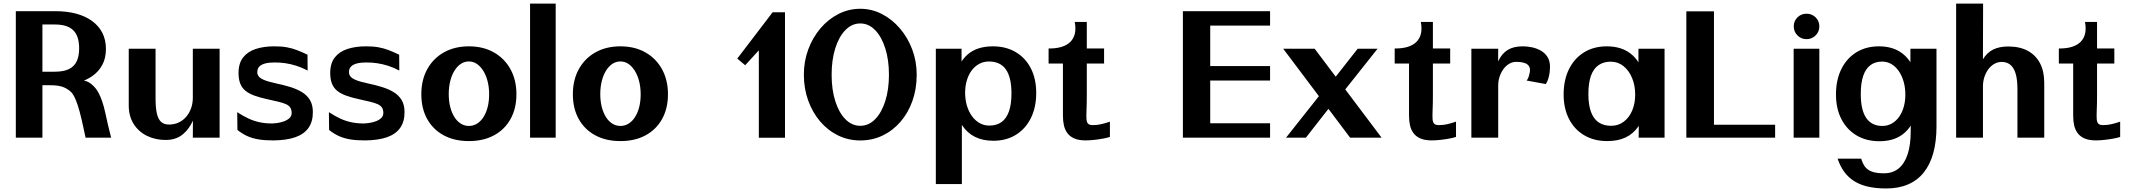

<svg xmlns="http://www.w3.org/2000/svg" viewBox="-20 -781 12084 1089"><path d="M69.7 0V-717.6H295.3Q358 -717.6 410.1 -704Q462.3 -690.4 500.5 -663.2Q538.7 -636.1 559.8 -596Q580.8 -555.9 580.8 -503.4Q580.8 -451.1 560.4 -413.3Q540.1 -375.5 505.1 -350.7Q470.2 -325.9 425 -313.2Q379.8 -300.4 330.2 -297.9H300.9H149.7L220.6 -352.9V0ZM181.8 -374.3H291.1Q341.3 -374.3 371.6 -389.4Q401.8 -404.6 415.4 -434.2Q428.9 -463.8 428.9 -506.6Q428.9 -542.9 420.1 -568.7Q411.3 -594.6 394 -610.7Q376.7 -626.9 351 -634.5Q325.2 -642.1 291.1 -642.1H91.2L220.6 -706.2V-313.1ZM236.3 -297.9 431.7 -327.7Q446.2 -325.8 457.9 -323.6Q469.6 -321.5 482.6 -314.8Q495.5 -308.1 512.2 -291.4Q516.4 -287.4 523.9 -277.9Q531.4 -268.4 540.7 -250.9Q550 -233.4 559.7 -205.5Q569.4 -177.6 578.2 -136.8Q582.8 -114.8 591.9 -74.9Q601.1 -34.9 610.3 0H465.4Q462.7 -12.4 460 -25.3Q457.2 -38.1 454.4 -50.9Q451.5 -63.8 448.9 -76.1Q446.3 -88.4 443.8 -99.3Q431.5 -152.2 420.9 -184Q410.3 -215.7 401.3 -232.7Q392.2 -249.7 384.4 -257.6Q376.6 -265.4 369.3 -270.4Q347.7 -285.9 325.1 -291.4Q302.5 -296.9 280.1 -297.4Q257.8 -297.9 236.3 -297.9Z M920.7 12.9Q860.5 12.9 812.9 -10.8Q765.3 -34.6 737.7 -78.6Q710.2 -122.7 710.2 -183.3V-504.7H862.3V-222.5Q862.3 -171.3 869.4 -138.5Q876.6 -105.7 893.3 -90.1Q910 -74.6 938.2 -74.6Q969.6 -74.6 994.5 -86.7Q1019.4 -98.8 1037.2 -119.9Q1054.9 -141.1 1064.3 -168.5Q1073.7 -195.9 1073.7 -226.5V-504.7H1225.6V0H1073.7L1075.1 -265.8L1101 -171.7Q1086.3 -116.3 1062.9 -74.7Q1039.4 -33.1 1004.6 -10.1Q969.8 12.9 920.7 12.9Z M1531.7 15.4Q1483.5 15.7 1447 9.7Q1410.6 3.7 1381.6 -9.6Q1352.6 -22.8 1326.6 -44.1L1325.5 -144.8Q1358.8 -122.9 1390.1 -108.4Q1421.4 -93.9 1454.6 -87.2Q1487.7 -80.4 1526.2 -80.7Q1534 -80.7 1551.5 -83.2Q1569 -85.6 1588 -91.8Q1606.9 -98.1 1620.6 -109.9Q1634.2 -121.7 1634.2 -140.5Q1634.2 -159.4 1626.1 -171.2Q1618.1 -183 1601.3 -190.5Q1584.6 -197.9 1558.5 -204.1Q1532.4 -210.3 1496.1 -218.3Q1453.8 -227.6 1423.1 -238.7Q1392.3 -249.8 1372.5 -266Q1352.6 -282.2 1342.9 -306.3Q1333.2 -330.4 1332.9 -365.6Q1332.7 -421.1 1358.3 -454.4Q1383.9 -487.7 1429.6 -502.9Q1475.4 -518.2 1535.3 -518.2Q1576 -518.4 1606.4 -512.9Q1636.8 -507.4 1664.6 -496.7Q1692.3 -486 1724.1 -470.7L1724.8 -380.9Q1692.9 -397.7 1661.7 -407.7Q1630.4 -417.8 1599.2 -422.4Q1567.9 -427 1535.8 -426.7Q1505.7 -426.7 1484.1 -421.1Q1462.6 -415.4 1450.9 -403.5Q1439.3 -391.6 1439.3 -371.1Q1439.3 -358.9 1447.2 -348Q1455.1 -337.1 1477.7 -327.5Q1500.4 -317.9 1544.3 -308.4Q1587.3 -299.4 1625.1 -287.9Q1662.9 -276.3 1692.1 -258.8Q1721.3 -241.2 1737.8 -214Q1754.2 -186.8 1754.5 -146.6Q1755 -91.9 1730 -56.1Q1705 -20.3 1655.3 -2.8Q1605.6 14.6 1531.7 15.4Z M2051.7 15.4Q2003.5 15.7 1967 9.7Q1930.6 3.7 1901.6 -9.6Q1872.6 -22.8 1846.6 -44.1L1845.5 -144.8Q1878.8 -122.9 1910.1 -108.4Q1941.4 -93.9 1974.6 -87.2Q2007.7 -80.4 2046.2 -80.7Q2054 -80.7 2071.5 -83.2Q2089 -85.6 2108 -91.8Q2126.9 -98.1 2140.6 -109.9Q2154.2 -121.7 2154.2 -140.5Q2154.2 -159.4 2146.1 -171.2Q2138.1 -183 2121.3 -190.5Q2104.6 -197.9 2078.5 -204.1Q2052.4 -210.3 2016.1 -218.3Q1973.8 -227.6 1943.1 -238.7Q1912.3 -249.8 1892.5 -266Q1872.6 -282.2 1862.9 -306.3Q1853.2 -330.4 1852.9 -365.6Q1852.7 -421.1 1878.3 -454.4Q1903.9 -487.7 1949.6 -502.9Q1995.4 -518.2 2055.3 -518.2Q2096 -518.4 2126.4 -512.9Q2156.8 -507.4 2184.6 -496.7Q2212.3 -486 2244.1 -470.7L2244.8 -380.9Q2212.9 -397.7 2181.7 -407.7Q2150.4 -417.8 2119.2 -422.4Q2087.9 -427 2055.8 -426.7Q2025.7 -426.7 2004.1 -421.1Q1982.6 -415.4 1970.9 -403.5Q1959.3 -391.6 1959.3 -371.1Q1959.3 -358.9 1967.2 -348Q1975.1 -337.1 1997.7 -327.5Q2020.4 -317.9 2064.3 -308.4Q2107.3 -299.4 2145.1 -287.9Q2182.9 -276.3 2212.1 -258.8Q2241.3 -241.2 2257.8 -214Q2274.2 -186.8 2274.5 -146.6Q2275 -91.9 2250 -56.1Q2225 -20.3 2175.3 -2.8Q2125.6 14.6 2051.7 15.4Z M2639.4 19.2Q2557.2 19.2 2496.7 -13.6Q2436.1 -46.3 2402.9 -106.1Q2369.7 -165.8 2369.7 -246.2Q2369.7 -327.4 2403.4 -388.7Q2437.1 -449.9 2497.9 -484.1Q2558.7 -518.2 2639.4 -518.2Q2720.3 -518.2 2780.8 -484.1Q2841.4 -449.9 2875.2 -388.7Q2909.1 -327.4 2909.1 -246.2Q2909.1 -165.8 2875.8 -106.1Q2842.6 -46.3 2782.2 -13.6Q2721.8 19.2 2639.4 19.2ZM2639.4 -66.7Q2665 -66.7 2686 -79.9Q2707 -93.1 2722.4 -117.3Q2737.9 -141.5 2746.1 -174.3Q2754.3 -207.2 2754.3 -246.2Q2754.3 -285.2 2745.9 -318.9Q2737.4 -352.6 2721.9 -378.1Q2706.3 -403.7 2685.4 -418.1Q2664.6 -432.5 2639.4 -432.5Q2614.5 -432.5 2593.6 -418.6Q2572.7 -404.7 2557.3 -379.5Q2541.9 -354.3 2533.6 -320.6Q2525.2 -286.9 2525.2 -247.1Q2525.2 -207.8 2533.6 -174.7Q2541.9 -141.7 2557.1 -117.5Q2572.2 -93.3 2593.3 -80Q2614.3 -66.7 2639.4 -66.7Z M2986.4 0V-760.7H3131.8V0Z M3498.9 19.2Q3416.7 19.2 3356.2 -13.6Q3295.6 -46.3 3262.4 -106.1Q3229.2 -165.8 3229.2 -246.2Q3229.2 -327.4 3262.9 -388.7Q3296.6 -449.9 3357.4 -484.1Q3418.2 -518.2 3498.9 -518.2Q3579.8 -518.2 3640.3 -484.1Q3700.9 -449.9 3734.7 -388.7Q3768.6 -327.4 3768.6 -246.2Q3768.6 -165.8 3735.3 -106.1Q3702.1 -46.3 3641.7 -13.6Q3581.3 19.2 3498.9 19.2ZM3498.9 -66.7Q3524.5 -66.7 3545.5 -79.9Q3566.5 -93.1 3581.9 -117.3Q3597.4 -141.5 3605.6 -174.3Q3613.8 -207.2 3613.8 -246.2Q3613.8 -285.2 3605.4 -318.9Q3596.9 -352.6 3581.4 -378.1Q3565.8 -403.7 3544.9 -418.1Q3524.1 -432.5 3498.9 -432.5Q3474 -432.5 3453.1 -418.6Q3432.2 -404.7 3416.8 -379.5Q3401.4 -354.3 3393.1 -320.6Q3384.7 -286.9 3384.7 -247.1Q3384.7 -207.8 3393.1 -174.7Q3401.4 -141.7 3416.6 -117.5Q3431.7 -93.3 3452.8 -80Q3473.8 -66.7 3498.9 -66.7Z M4284 0.2V-553.2L4314.8 -529.1L4206.6 -410.9L4161.7 -448.7L4362.1 -711.3H4432.4V0.2Z M4859.3 15.6Q4791.9 15.6 4733.6 -12.8Q4675.3 -41.3 4631.8 -92.2Q4588.3 -143.2 4563.9 -211Q4539.4 -278.9 4539.4 -357.2Q4539.4 -433.7 4564.5 -501.2Q4589.7 -568.7 4633.8 -620.6Q4677.9 -672.4 4736 -701.8Q4794 -731.2 4859.3 -731.2Q4924.1 -731.2 4981.8 -701.6Q5039.6 -671.9 5084.1 -619.9Q5128.7 -567.9 5154.1 -500.4Q5179.4 -432.9 5179.4 -357.2Q5179.4 -277.3 5155.4 -209.3Q5131.3 -141.3 5087.9 -90.9Q5044.6 -40.5 4986.3 -12.4Q4927.9 15.6 4859.3 15.6ZM4859.3 -67.5Q4907.1 -67.5 4943.7 -104.9Q4980.4 -142.3 5001.2 -207.8Q5022 -273.3 5022 -357.2Q5022 -441.4 5001.1 -507.1Q4980.2 -572.7 4943.5 -610.4Q4906.8 -648 4859.3 -648Q4812 -648 4775.2 -610.6Q4738.4 -573.2 4717.7 -507.6Q4696.9 -441.9 4696.9 -357.2Q4696.9 -272.5 4717.7 -207.1Q4738.4 -141.8 4775.2 -104.6Q4812 -67.5 4859.3 -67.5Z M5287.9 263V-504.7H5433.8V-297.6L5393.4 -328.3Q5413.7 -424.2 5467.3 -471.2Q5520.9 -518.2 5611.3 -518.2Q5685.9 -518.2 5741.2 -485.4Q5796.5 -452.6 5826.9 -393.2Q5857.3 -333.9 5857.3 -253.7Q5857.3 -172.6 5827.1 -111.4Q5796.8 -50.3 5742.1 -16.4Q5687.3 17.4 5613.6 17.4Q5554.4 17.4 5510.1 -4.7Q5465.7 -26.8 5436.9 -70.5Q5408.2 -114.1 5396.1 -178.4L5435.6 -209.9V263ZM5591.5 -68.7Q5632.2 -68.7 5660.1 -88.4Q5688 -108.2 5702.5 -148.8Q5716.9 -189.4 5716.9 -251.1Q5716.9 -297.8 5708.7 -331.9Q5700.5 -366.1 5684.4 -388.3Q5668.3 -410.6 5644.4 -421.4Q5620.5 -432.2 5589.4 -432.2Q5558.9 -432.2 5534 -418.8Q5509.1 -405.3 5491.3 -381.4Q5473.4 -357.4 5463.8 -325.2Q5454.1 -293 5454.1 -255.3Q5454.1 -216.1 5464.1 -182.1Q5474.1 -148.2 5492.5 -122.8Q5510.9 -97.3 5535.9 -83Q5560.9 -68.7 5591.5 -68.7Z M6137.6 15.3Q6099.4 15.3 6074.4 4.7Q6049.3 -5.9 6034.9 -24.9Q6020.4 -43.8 6014.6 -69.2Q6008.8 -94.6 6008.8 -124.4V-420.6H5927.5V-506Q5970 -505.5 6001.1 -515.1Q6032.2 -524.7 6051.3 -543.9Q6070.3 -563.2 6076.6 -591.4Q6082.9 -619.6 6075.7 -656.5H6144.2V-506H6242.2V-420.6H6144.2V-241.3Q6144.2 -191.3 6142.6 -158.3Q6141.1 -125.2 6142.3 -106.3Q6143.6 -87.4 6151.5 -79.4Q6159.5 -71.4 6178.3 -71.4Q6188.4 -71.4 6201.5 -72.7Q6214.6 -74 6232.6 -78.3Q6250.7 -82.6 6275.3 -91.1V-4.4Q6261.6 0.4 6237.3 4.9Q6212.9 9.5 6186.2 12.4Q6159.4 15.3 6137.6 15.3Z M6689.2 0V-717.6H7183.7V-635.8H6713.9L6844.2 -712.1V-329L6757.4 -406.2H7183.7V-324.4H6733.1L6844.2 -403.6V-4.6L6757.4 -81.8H7183.7V0Z M7637.8 0 7258.1 -504.7H7436.6L7816.3 0ZM7274.1 0 7504.7 -291.2 7555.4 -215.8 7386.7 0ZM7571 -224.6 7516.1 -295.2 7680.7 -504.7H7793.4Z M8100.6 15.3Q8062.4 15.3 8037.4 4.7Q8012.3 -5.9 7997.9 -24.9Q7983.4 -43.8 7977.6 -69.2Q7971.8 -94.6 7971.8 -124.4V-420.6H7890.5V-506Q7933 -505.5 7964.1 -515.1Q7995.2 -524.7 8014.3 -543.9Q8033.3 -563.2 8039.6 -591.4Q8045.9 -619.6 8038.7 -656.5H8107.2V-506H8205.2V-420.6H8107.2V-241.3Q8107.2 -191.3 8105.6 -158.3Q8104.1 -125.2 8105.3 -106.3Q8106.6 -87.4 8114.5 -79.4Q8122.5 -71.4 8141.3 -71.4Q8151.4 -71.4 8164.5 -72.7Q8177.6 -74 8195.6 -78.3Q8213.7 -82.6 8238.3 -91.1V-4.4Q8224.6 0.4 8200.3 4.9Q8175.9 9.5 8149.2 12.4Q8122.4 15.3 8100.6 15.3Z M8325.4 0V-504.7H8477.6L8476 -242.2L8446.6 -336.9Q8460.2 -398.1 8479.9 -438.3Q8499.7 -478.5 8532.4 -498.3Q8565.1 -518.2 8617.2 -518.2Q8640.8 -518.2 8667.3 -513Q8693.9 -507.8 8717.7 -494.8Q8741.5 -481.8 8756.5 -459Q8771.5 -436.2 8771.5 -400.7Q8771.5 -391.1 8769.7 -373.7Q8767.8 -356.3 8762.6 -337.6Q8757.4 -318.9 8747.7 -304.2L8638.9 -324.2Q8646.2 -332.6 8650.3 -345.6Q8654.4 -358.6 8655.4 -364.8Q8661.2 -388.9 8654 -402.3Q8646.9 -415.7 8632.9 -421.5Q8619 -427.3 8604.5 -428.7Q8589.9 -430.2 8580.7 -430.2Q8558.4 -430.2 8539.5 -418.9Q8520.6 -407.7 8506.8 -388.6Q8493.1 -369.4 8485.3 -345.4Q8477.6 -321.4 8477.6 -295.9V0Z M9096.1 19.2Q9021.2 19.2 8965.6 -13.7Q8909.9 -46.6 8879.3 -106.1Q8848.7 -165.6 8848.7 -245.4Q8848.7 -327.3 8879.1 -388.8Q8909.6 -450.2 8964.7 -484.2Q9019.8 -518.2 9093.7 -518.2Q9183.5 -518.2 9238.8 -468.5Q9294.1 -418.8 9312.4 -321.3L9273.1 -291.1V-504.7H9421.2V0H9274.4L9275.9 -205.4L9314.8 -170.9Q9301.6 -106.8 9273.1 -64.6Q9244.6 -22.4 9200.6 -1.6Q9156.7 19.2 9096.1 19.2ZM9117.9 -67.5Q9159.2 -67.5 9190 -90.9Q9220.8 -114.3 9237.7 -154.3Q9254.6 -194.3 9254.6 -243.9Q9254.6 -296.4 9236.9 -338.8Q9219.3 -381.2 9188.1 -406.2Q9156.9 -431.2 9115.8 -431.2Q9075.2 -431.2 9046.7 -411.4Q9018.2 -391.6 9003.6 -351.1Q8989.1 -310.6 8989.1 -248.3Q8989.1 -186.4 9003.9 -146.3Q9018.7 -106.2 9047.5 -86.8Q9076.3 -67.5 9117.9 -67.5Z M9544.7 0V-716.9H9701.4V-10.4L9571.8 -73.5H10048.3V0Z M10153.4 0V-504.7H10299.1V0ZM10226.4 -558.9Q10196.1 -558.9 10175 -580.1Q10153.9 -601.2 10153.9 -631.5Q10153.9 -661.8 10175 -682.6Q10196.1 -703.3 10226.5 -703.3Q10256.9 -703.3 10278 -682.6Q10299.1 -661.8 10299.1 -631.5Q10299.1 -601.2 10277.9 -580.1Q10256.7 -558.9 10226.4 -558.9Z M10678.2 287.9Q10621.6 287.9 10576.8 278Q10532.1 268.1 10498.5 247.5Q10464.9 226.9 10441.3 195Q10417.7 163 10402.6 119.1H10536.6Q10544.3 145.9 10557.9 164.4Q10571.6 182.8 10597.1 192.4Q10622.7 201.9 10665.5 201.9Q10715.6 201.9 10749.3 174Q10783.1 146 10800.1 93.3Q10817.2 40.6 10817.2 -33.6L10818.3 -147.8L10841.8 -117.7Q10816.7 -50.3 10766.4 -15.2Q10716.1 20 10639.7 20Q10565.3 20 10509.9 -13.1Q10454.5 -46.1 10424 -105.8Q10393.4 -165.6 10393.4 -245.4Q10393.4 -327.3 10423.7 -388.8Q10453.9 -450.2 10508.8 -484.2Q10563.7 -518.2 10637.2 -518.2Q10711.8 -518.2 10762.8 -483.1Q10813.8 -448 10839.6 -379.4L10815.6 -348.8V-504.7H10963.5V-63.6Q10963.5 20.4 10945.7 85.7Q10927.9 151 10892.3 196.1Q10856.8 241.1 10803.3 264.5Q10749.7 287.9 10678.2 287.9ZM10656.6 -66.7Q10686.1 -66.7 10710.1 -80.4Q10734.1 -94.1 10751.3 -118.2Q10768.5 -142.3 10777.7 -174.5Q10786.9 -206.7 10786.9 -243.9Q10786.9 -283.6 10777.3 -317.5Q10767.7 -351.4 10750 -377.3Q10732.3 -403.1 10708.2 -417.4Q10684.1 -431.7 10654.6 -431.7Q10615.9 -431.7 10589.1 -411.7Q10562.2 -391.8 10548.1 -351.3Q10534.1 -310.8 10534.1 -248.3Q10534.1 -201.8 10542 -167.6Q10550 -133.4 10565.6 -111Q10581.2 -88.7 10603.9 -77.7Q10626.6 -66.7 10656.6 -66.7Z M11074.9 0V-760.7H11227.9L11226.3 -243.1L11189 -342.3Q11203 -404.9 11226.1 -443.5Q11249.2 -482.1 11284.5 -499.8Q11319.9 -517.4 11370.4 -517.4Q11435.4 -517.4 11481 -492.9Q11526.6 -468.3 11550.7 -422.3Q11574.7 -376.2 11574.7 -311.8V0H11422.6V-276.2Q11422.6 -331.4 11411.9 -365.3Q11401.2 -399.2 11381.2 -414.5Q11361.2 -429.9 11333.9 -429.9Q11310.6 -429.9 11290.9 -418.4Q11271.2 -407 11257 -387.4Q11242.8 -367.8 11234.9 -343.1Q11227.1 -318.3 11227.1 -291.5V0Z M11867.6 15.3Q11829.4 15.3 11804.4 4.7Q11779.3 -5.9 11764.9 -24.9Q11750.4 -43.8 11744.6 -69.2Q11738.8 -94.6 11738.8 -124.4V-420.6H11657.5V-506Q11700 -505.5 11731.1 -515.1Q11762.2 -524.7 11781.3 -543.9Q11800.3 -563.2 11806.6 -591.4Q11812.9 -619.6 11805.7 -656.5H11874.2V-506H11972.2V-420.6H11874.2V-241.3Q11874.2 -191.3 11872.6 -158.3Q11871.1 -125.2 11872.3 -106.3Q11873.6 -87.4 11881.5 -79.4Q11889.5 -71.4 11908.3 -71.4Q11918.4 -71.4 11931.5 -72.7Q11944.6 -74 11962.6 -78.3Q11980.7 -82.6 12005.3 -91.1V-4.4Q11991.6 0.4 11967.3 4.9Q11942.9 9.5 11916.2 12.4Q11889.4 15.3 11867.6 15.3Z"/></svg>

Font: Russolo 10pt ExtraLight
Style: Regular
Weight: 200
Designer: Micah Stupak-Hahn
Version: Version 1.000